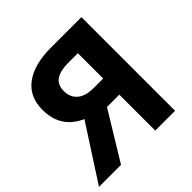

<svg xmlns="http://www.w3.org/2000/svg" viewBox="-188 -875 1035 1035"><g transform="rotate(-45 330.0 -357.0)"><path d="M330 -274 163 0H-5L198 -314Q169 -326 140 -349.5Q111 -373 92 -412.5Q73 -452 73 -510Q73 -609 144 -661.5Q215 -714 343 -714H575V0H424V-274ZM424 -590H349Q291 -590 258.5 -569Q226 -548 226 -499Q226 -452 257.5 -424.5Q289 -397 353 -397H424Z"/></g></svg>

Font: Noto Sans IKEA
Style: Bold
Weight: 600
Designer: Monotype Design Team
Foundry: Monotype Imaging Inc.
Version: Version 2.001